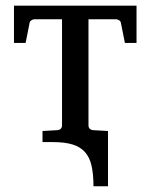

<svg xmlns="http://www.w3.org/2000/svg" viewBox="-20 -501 531 677"><path d="M461.4 -481V-349.6H420.4L406.2 -420.9Q405.3 -426.3 399.7 -429.7Q394 -433.1 389.6 -433.1H292V-57.1Q292 -52.2 295.9 -47.6Q299.8 -43 309.1 -42L360.8 -39.1V155.8H309.6Q309.6 112.8 302.7 83Q295.9 53.2 279.3 34.9Q262.7 16.6 235.4 8.3Q208 0 166.5 0H129.9V-39.1L181.6 -42Q190.9 -43 194.8 -47.6Q198.7 -52.2 198.7 -57.1V-433.1H101.1Q96.7 -433.1 91.1 -429.7Q85.4 -426.3 84.5 -420.9L70.3 -349.6H29.3V-481Z"/></svg>

Font: Charis SIL
Style: Regular
Weight: 400
Foundry: SIL International
Version: Version 4.112